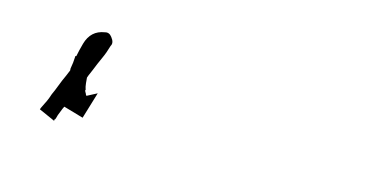

<svg xmlns="http://www.w3.org/2000/svg" viewBox="-30 -326 427 216"><g transform="rotate(10 183.5 -218.0)"><path d="M21 -176Q22 -178 24 -181Q26 -184 28 -188Q30 -193 33 -198Q36 -204 39 -210Q43 -217 46 -223Q50 -230 53 -238Q57 -245 61 -252Q65 -260 68 -267Q70 -269 72.5 -267Q75 -265 77 -262Q79 -259 80 -256Q81 -253 78 -252Q75 -252 73 -248Q73 -248 73 -248Q73 -248 73 -248Q73 -248 73 -248Q73 -248 73 -248Q71 -241 69 -234Q69 -234 69 -234Q69 -234 69 -234Q69 -234 69 -234.5Q69 -235 69 -235Q67 -228 66 -222Q66 -222 66 -222Q66 -222 66 -222Q66 -222 66 -222Q66 -222 66 -222Q66 -217 66 -212Q66 -212 66 -212Q66 -212 66 -212Q66 -212 66 -212Q66 -212 66 -212Q66 -208 67 -204Q67 -204 66.5 -204Q66 -204 66 -204Q66 -204 66 -204.5Q66 -205 66 -205Q67 -202 68 -200Q68 -200 68 -200Q68 -200 68 -200Q68 -200 68 -200Q68 -200 68 -200Q68 -199 69 -198L81 -203L69 -173L38 -185L50 -190Q50 -191 49 -192Q49 -192 49 -192Q49 -192 49 -192Q49 -193 49 -193Q49 -193 49 -193Q48 -196 47 -200Q47 -200 47 -200Q47 -200 47 -200Q47 -200 47 -200Q47 -200 47 -200Q46 -205 46 -211Q46 -211 46 -211Q46 -211 46 -211Q46 -211 46 -211Q46 -211 46 -211Q46 -218 46 -225Q46 -225 46 -225Q46 -225 46 -225Q46 -225 46 -225Q46 -225 46 -225Q48 -232 49 -240Q49 -240 49.5 -240Q50 -240 50 -240Q50 -240 50 -240Q50 -240 50 -240Q52 -247 55 -255Q55 -255 55 -255Q55 -255 55 -255Q55 -255 55 -255Q55 -255 55 -255Q61 -271 77 -272Q82 -273 85 -268Q89 -262 86 -258Q83 -250 79 -243Q75 -236 71 -228Q67 -221 64 -214Q60 -207 57 -201Q54 -195 51 -189Q48 -184 45 -179Q43 -175 41 -171Q40 -168 39 -166Q38 -166 38 -164L20 -174Q20 -174 21 -176Z"/></g></svg>

Font: FRB American Cursive Just Arrows Thin
Style: Italic
Weight: 100
Italic angle: -25°
Version: Version 2.0;Modular Font Editor K font №1